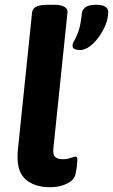

<svg xmlns="http://www.w3.org/2000/svg" viewBox="-20 -774 472 802"><path d="M190 8Q121 8 83.5 -28Q46 -64 55 -151L114 -722Q117 -754 178 -754H206Q236 -754 250 -745Q264 -736 262 -723L203 -155Q200 -129 210 -119Q220 -109 243 -109Q260 -109 275.5 -114.5Q291 -120 295 -120Q303 -120 303 -108Q303 -104 302 -89.5Q301 -75 296 -49Q291 -22 260 -7Q229 8 190 8ZM315 -565Q303 -565 293 -568.5Q283 -572 283 -583Q283 -592 290.5 -604.5Q298 -617 307.5 -643Q317 -669 322 -719Q324 -734 337.5 -744Q351 -754 382 -754Q432 -754 432 -723Q432 -698 421 -670.5Q410 -643 392.5 -619Q375 -595 354.5 -580Q334 -565 315 -565Z"/></svg>

Font: Asap Semi Expanded Semi Expanded Regular
Style: Bold Italic
Weight: 700
Width: 6
Italic angle: -6°
Designer: Pablo Cosgaya
Foundry: Omnibus-Type
Version: Version 3.001; ttfautohint (v1.8.4.7-5d5b)